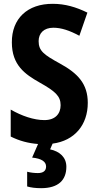

<svg xmlns="http://www.w3.org/2000/svg" viewBox="-20 -744 512 1004"><path d="M327 128C327 79 293 48 242 37L255 7C370 -8 439 -91 439 -206C439 -305 388 -360 293 -412C209 -458 182 -478 182 -529C182 -570 209 -599 259 -599C300 -599 343 -585 395 -557L437 -678C378 -707 320 -724 257 -724C123 -725 41 -646 42 -522C42 -404 110 -356 188 -312C268 -267 297 -242 297 -194C297 -150 270 -116 212 -116C157 -116 93 -138 36 -171V-30C82 -7 128 5 179 9L148 80C197 85 221 101 221 127C221 150 205 161 178 161C162 161 140 159 122 154V231C142 237 166 240 195 240C285 240 327 198 327 128Z"/></svg>

Font: Noto Sans Armenian Condensed
Style: Regular
Weight: 400
Width: 3
Designer: Monotype Design Team
Foundry: Monotype Imaging Inc.
Version: Version 2.008